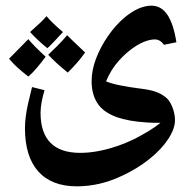

<svg xmlns="http://www.w3.org/2000/svg" viewBox="-20 -405 676 677"><path d="M251 252Q162 252 115 199.5Q68 147 68 47Q68 30 70.5 8.5Q73 -13 79 -40Q85 -67 93 -98L137 -87Q123 -40 123 -7Q123 63 158 98.5Q193 134 263 134Q293 134 325.5 128Q358 122 392 110.5Q426 99 458 83Q481 71 503.5 57.5Q526 44 546 28Q534 28 522.5 28Q511 28 500 27Q433 23 390.5 7.5Q348 -8 327 -36Q303 -69 303 -119Q303 -157 318.5 -198Q334 -239 360.5 -277.5Q387 -316 420 -344Q470 -385 514 -385Q549 -385 570.5 -352.5Q592 -320 602 -256L558 -247Q551 -257 543 -261.5Q535 -266 526 -266Q508 -266 486.5 -257Q465 -248 443 -231.5Q421 -215 400 -192Q371 -160 354 -118Q374 -110 403.5 -104Q433 -98 472 -93Q507 -89 527.5 -82Q548 -75 563 -63Q578 -52 587.5 -28Q597 -4 597 19Q597 49 573 85.5Q549 122 506.5 156Q464 190 410 215Q332 252 251 252ZM80 -135Q58 -152 41 -167.5Q24 -183 12 -198Q29 -215 46 -232.5Q63 -250 80 -267Q88 -257 103.5 -241Q119 -225 141 -205Q126 -185 111 -167Q96 -149 80 -135ZM219 -149Q198 -166 181 -181.5Q164 -197 150 -212Q165 -226 182 -243Q199 -260 217 -281Q223 -274 239 -259Q255 -244 280 -220Q267 -201 251.5 -183.5Q236 -166 219 -149ZM147 -235Q126 -252 111 -266.5Q96 -281 86 -292Q107 -311 121.5 -324.5Q136 -338 144 -348Q155 -335 169.5 -321Q184 -307 202 -292Q181 -269 167 -254.5Q153 -240 147 -235Z"/></svg>

Font: Noto Naskh Arabic
Style: Regular
Weight: 400
Designer: Monotype Design Team, David Williams, Mohamad Dakak and Nizar Qandah
Foundry: Monotype Imaging Inc.
Version: Version 2.013